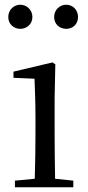

<svg xmlns="http://www.w3.org/2000/svg" viewBox="-20 -792 372 812"><path d="M66 -670C92 -670 117 -689 117 -720C117 -751 92 -772 66 -772C39 -772 15 -751 15 -720C15 -689 39 -670 66 -670ZM260 -670C287 -670 310 -689 310 -720C310 -751 287 -772 260 -772C233 -772 209 -751 209 -720C209 -689 233 -670 260 -670ZM126 0H290V-28L213 -36C212 -92 211 -175 211 -229V-380L214 -520L202 -528L37 -489V-463L126 -459C128 -409 130 -356 130 -289V-229C130 -175 129 -92 127 -36L43 -28V0Z"/></svg>

Font: Harano Aji Mincho
Style: Regular
Weight: 400
Foundry: Masamichi Hosoda
Version: HaranoAjiMincho-Regular version 20230610;ttx 4.39.4